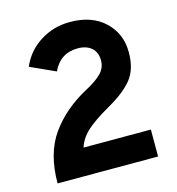

<svg xmlns="http://www.w3.org/2000/svg" viewBox="-106 -804 824 895"><g transform="rotate(-15 306.0 -356.0)"><path d="M62 0Q62 -144 127 -235.5Q192 -327 306 -388Q353 -413 379.5 -439Q406 -465 406 -502Q406 -541 381.5 -562.5Q357 -584 315 -584Q231 -584 194 -505L73 -560Q103 -630 167.5 -671Q232 -712 312 -712Q417 -712 479 -653.5Q541 -595 541 -505Q541 -423 502 -375Q463 -327 381 -281Q308 -239 272 -206Q236 -173 222 -130H547V0Z"/></g></svg>

Font: ReCut ExtraBold
Style: Regular
Weight: 800
Designer: Giant Group (for alternate capitals set)
Version: Version 2.002;FEAKit 1.0